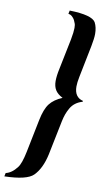

<svg xmlns="http://www.w3.org/2000/svg" viewBox="-116 -755 545 1019"><g transform="rotate(10 156.5 -245.5)"><path d="M79.1 69.8 115.2 -108.9Q127.4 -169.4 149.9 -198.5Q172.4 -227.5 216.8 -246.1Q188.5 -260.7 176.8 -280Q165 -299.3 165 -328.1Q165 -355.5 173.8 -396L207 -559.1Q214.8 -600.6 214.8 -622.1Q214.8 -640.1 210.9 -647.9Q205.6 -664.6 196.8 -674.6Q188 -684.6 182.6 -687Q177.2 -689.5 169.9 -690.9L173.8 -709Q294.9 -706.1 314.9 -670.9Q328.1 -645.5 328.1 -609.9Q328.1 -586.4 319.8 -543.9L285.2 -371.1Q278.8 -339.4 278.8 -318.8Q278.8 -260.7 326.2 -249L325.2 -244.1Q304.2 -238.3 287.8 -226.1Q271.5 -213.9 261.5 -196.3Q251.5 -178.7 245.4 -161.9Q239.3 -145 234.9 -124L196.8 63Q179.7 140.6 140.1 180.2Q105.5 214.8 -15.1 217.8L-11.2 199.2Q21.5 191.9 48.8 155.8Q65.9 134.3 79.1 69.8Z"/></g></svg>

Font: Linux Libertine G
Style: Semibold Italic
Weight: 600
Italic angle: -11.5°
Designer: Philipp H. Poll
Foundry: Philipp H. Poll
Version: Version 5.1.1